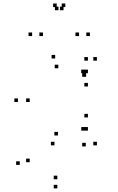

<svg xmlns="http://www.w3.org/2000/svg" viewBox="-20 -828 660 1070"><path d="M283.5 -18V-38H263.5V-18ZM453 -100V-120H433V-100ZM470 -100V-120H450V-100ZM470 -173.5V-193.5H450V-173.5ZM303 -73V-93H283V-73ZM145.5 -259.5V-279.5H125.5V-259.5ZM305 -447.5V-467.5H285V-447.5ZM470 -346V-366H450V-346ZM470 -420V-440H450V-420ZM452.5 -420V-440H432.5V-420ZM287.5 -502V-522H267.5V-502ZM80 -259.5V-279.5H60V-259.5ZM520 -490V-510H500V-490ZM470 -490V-510H450V-490ZM460 -400V-420H440V-400ZM458 -400V-420H438V-400ZM458 -12V-32H438V-12ZM299.5 171V151H279.5V171ZM145.5 76V56H125.5V76ZM90 91V71H70V91ZM299.5 222V202H279.5V222ZM520 -18V-38H500V-18ZM219.5 -627V-647H199.5V-627ZM334 -771V-791H314V-771ZM306 -771V-791H286V-771ZM420.5 -627V-647H400.5V-627ZM481 -627V-647H461V-627ZM344 -788.5V-808.5H324V-788.5ZM296 -788.5V-808.5H276V-788.5ZM159 -627V-647H139V-627Z"/></svg>

Font: Monaspace Neon Dots Var
Style: Regular
Weight: 400
Designer: Riley Cran and the Lettermatic Team
Version: Version 1.100 (Monaspace Neon Dots)